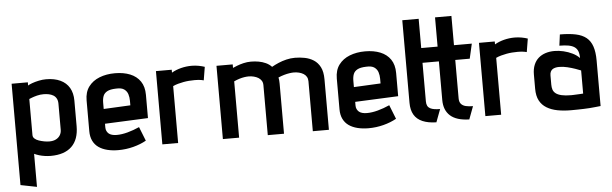

<svg xmlns="http://www.w3.org/2000/svg" viewBox="-54 -897 4169 1308"><g transform="rotate(-5 2030.5 -243.0)"><path d="M456 -175V-349Q456 -401 435 -437Q414 -473 373.5 -492Q333 -511 276 -511Q252 -511 226 -505.5Q200 -500 179.5 -492.5Q159 -485 151 -479V-501H40V192L151 214V-12Q166 -5 184 0.5Q202 6 223 9Q244 12 263 12Q357 12 406.5 -35.5Q456 -83 456 -175ZM346 -338V-160Q346 -139 336 -122.5Q326 -106 307.5 -96.5Q289 -87 262 -87Q246 -87 227 -90.5Q208 -94 190.5 -100Q173 -106 162 -116Q151 -126 151 -140V-387Q156 -389 170 -394.5Q184 -400 205.5 -405.5Q227 -411 251 -411Q269 -411 286 -407.5Q303 -404 316.5 -396Q330 -388 338 -373.5Q346 -359 346 -338Z M650 -149V-174L945 -187V-346Q945 -402 920 -438.5Q895 -475 850.5 -493Q806 -511 747 -511Q688 -511 641 -492.5Q594 -474 566.5 -437Q539 -400 539 -343V-133Q539 -95 552.5 -67Q566 -39 591 -21.5Q616 -4 650.5 4.5Q685 13 725 13Q778 13 828 0Q878 -13 917 -35L879 -131Q839 -113 798.5 -102Q758 -91 723 -91Q705 -91 691 -95Q677 -99 668.5 -106.5Q660 -114 655 -124.5Q650 -135 650 -149ZM833 -316V-284L650 -275V-317Q650 -345 657.5 -364Q665 -383 685.5 -394Q706 -405 746 -406Q783 -408 801.5 -394.5Q820 -381 826.5 -360Q833 -339 833 -316Z M1346 -410 1361 -501Q1344 -507 1320.5 -511.5Q1297 -516 1272 -516Q1235 -516 1199.5 -507Q1164 -498 1135 -481V-501H1027V0H1135V-389Q1152 -397 1170.5 -402Q1189 -407 1207.5 -410.5Q1226 -414 1245.5 -415.5Q1265 -417 1285 -417Q1314 -417 1330 -413.5Q1346 -410 1346 -410Z M2056 -342V0H2166V-345Q2166 -397 2149.5 -429Q2133 -461 2105.5 -478.5Q2078 -496 2044.5 -502.5Q2011 -509 1978 -509Q1948 -509 1919 -502Q1890 -495 1864.5 -484Q1839 -473 1818 -461Q1801 -479 1778 -489.5Q1755 -500 1729.5 -504.5Q1704 -509 1677 -509Q1651 -509 1626 -503Q1601 -497 1582 -489.5Q1563 -482 1552 -477V-501H1441V0H1552V-385Q1571 -394 1589 -399.5Q1607 -405 1623 -407.5Q1639 -410 1653 -410Q1671 -410 1688.5 -405.5Q1706 -401 1719 -393Q1732 -385 1740 -372.5Q1748 -360 1748 -342V0H1859V-343Q1859 -354 1858 -365Q1857 -376 1855 -385Q1876 -394 1895.5 -399.5Q1915 -405 1932 -407.5Q1949 -410 1961 -410Q1981 -410 1998 -405.5Q2015 -401 2028 -393Q2041 -385 2048.5 -372Q2056 -359 2056 -342Z M2361 -149V-174L2656 -187V-346Q2656 -402 2631 -438.5Q2606 -475 2561.5 -493Q2517 -511 2458 -511Q2399 -511 2352 -492.5Q2305 -474 2277.5 -437Q2250 -400 2250 -343V-133Q2250 -95 2263.5 -67Q2277 -39 2302 -21.5Q2327 -4 2361.5 4.5Q2396 13 2436 13Q2489 13 2539 0Q2589 -13 2628 -35L2590 -131Q2550 -113 2509.5 -102Q2469 -91 2434 -91Q2416 -91 2402 -95Q2388 -99 2379.5 -106.5Q2371 -114 2366 -124.5Q2361 -135 2361 -149ZM2544 -316V-284L2361 -275V-317Q2361 -345 2368.5 -364Q2376 -383 2396.5 -394Q2417 -405 2457 -406Q2494 -408 2512.5 -394.5Q2531 -381 2537.5 -360Q2544 -339 2544 -316Z M2841 -135V-399H2962V-500H2841V-700H2729V-135Q2729 -86 2748 -53.5Q2767 -21 2805.5 -4.5Q2844 12 2900 13L2933 -75Q2912 -75 2895 -77.5Q2878 -80 2865.5 -86.5Q2853 -93 2847 -105Q2841 -117 2841 -135ZM3065 -136V-399H3164L3187 -500H3065V-700H2953V-135Q2953 -65 2995.5 -27Q3038 11 3125 13L3158 -75Q3130 -75 3109 -80Q3088 -85 3076.5 -98.5Q3065 -112 3065 -136Z M3555 -410 3570 -501Q3553 -507 3529.5 -511.5Q3506 -516 3481 -516Q3444 -516 3408.5 -507Q3373 -498 3344 -481V-501H3236V0H3344V-389Q3361 -397 3379.5 -402Q3398 -407 3416.5 -410.5Q3435 -414 3454.5 -415.5Q3474 -417 3494 -417Q3523 -417 3539 -413.5Q3555 -410 3555 -410Z M3913 -338Q3894 -358 3865.5 -372Q3837 -386 3805 -393.5Q3773 -401 3743 -401Q3710 -401 3682 -392Q3654 -383 3633.5 -365Q3613 -347 3601.5 -319Q3590 -291 3590 -253V-156Q3590 -107 3607 -75Q3624 -43 3655.5 -24Q3687 -5 3729 3Q3771 11 3821 11Q3844 11 3865.5 10.5Q3887 10 3907.5 9.5Q3928 9 3947.5 7.5Q3967 6 3986.5 4Q4006 2 4024 0V-311Q4024 -369 4011 -407.5Q3998 -446 3970.5 -468.5Q3943 -491 3898.5 -500.5Q3854 -510 3790 -510L3780 -434Q3816 -434 3841 -429.5Q3866 -425 3882 -414.5Q3898 -404 3905.5 -385.5Q3913 -367 3913 -338ZM3913 -253V-95Q3913 -95 3907 -94.5Q3901 -94 3891 -93.5Q3881 -93 3869.5 -92.5Q3858 -92 3848 -91.5Q3838 -91 3831 -91Q3791 -91 3765.5 -97Q3740 -103 3726 -114Q3712 -125 3707 -140Q3702 -155 3702 -174V-237Q3702 -252 3706.5 -262Q3711 -272 3719 -278Q3727 -284 3739 -287Q3751 -290 3765 -290Q3793 -290 3821.5 -283Q3850 -276 3874.5 -267.5Q3899 -259 3913 -253Z"/></g></svg>

Font: Advent Pro Expanded
Style: Bold
Weight: 700
Width: 7
Designer: VivaRado, Andreas Kalpakidis
Foundry: VivaRado, Andreas Kalpakidis
Version: Version 3.000